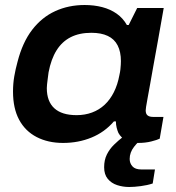

<svg xmlns="http://www.w3.org/2000/svg" viewBox="-20 -559 703 767"><path d="M232 12Q172 12 126.5 -11.5Q81 -35 56.5 -80.5Q32 -126 32 -193Q32 -225 37 -254Q42 -283 50 -312Q70 -390 108.5 -440Q147 -490 200.5 -514.5Q254 -539 318 -539Q356 -539 388.5 -530.5Q421 -522 446 -504.5Q471 -487 487 -459H494L528 -527H634L611 -397Q601 -341 593 -297.5Q585 -254 579.5 -221.5Q574 -189 569.5 -166.5Q565 -144 563.5 -132Q562 -120 562 -118Q562 -104 569.5 -98Q577 -92 591 -92H633L618 -5Q608 0 584.5 6Q561 12 532 12Q505 12 484.5 2Q464 -8 453 -28Q449 -37 446 -49Q443 -61 443 -74H435Q398 -31 345.5 -9.5Q293 12 232 12ZM286 -99Q319 -99 347.5 -109.5Q376 -120 398 -140.5Q420 -161 435 -191Q450 -221 457 -259Q460 -272 461 -282Q462 -292 462.5 -300.5Q463 -309 463 -315Q463 -352 450 -377.5Q437 -403 410.5 -415.5Q384 -428 345 -428Q297 -428 262.5 -410.5Q228 -393 206 -358Q184 -323 174 -270Q172 -255 170.5 -243Q169 -231 168 -222.5Q167 -214 167 -207Q167 -154 197 -126.5Q227 -99 286 -99ZM496 188Q471 188 448 180.5Q425 173 410.5 155.5Q396 138 396 109Q396 80 407 58Q418 36 435.5 19Q453 2 471 -12H552V-8Q533 5 515.5 27.5Q498 50 498 76Q498 93 509 105.5Q520 118 545 118H599L590 174Q569 181 542.5 184.5Q516 188 496 188Z"/></svg>

Font: Archivo SemiExpanded SemiBold
Style: Italic
Weight: 600
Width: 6
Italic angle: -10°
Designer: Hector Gatti
Foundry: Omnibus-Type
Version: Version 2.001